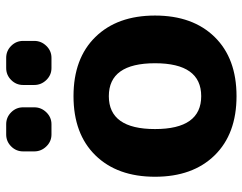

<svg xmlns="http://www.w3.org/2000/svg" viewBox="-104 -690 803 636"><g transform="rotate(-90 298.0 -371.5)"><path d="M391 -753H425Q448 -753 464.5 -736.5Q481 -720 481 -697V-660Q481 -637 464.5 -620Q448 -603 425 -603H391Q368 -603 351.5 -620Q335 -637 335 -660V-697Q335 -720 351.5 -736.5Q368 -753 391 -753ZM171 -753H205Q228 -753 244.5 -736.5Q261 -720 261 -697V-660Q261 -637 244.5 -620Q228 -603 205 -603H171Q148 -603 131.5 -620Q115 -637 115 -660V-697Q115 -720 131.5 -736.5Q148 -753 171 -753ZM407 -260Q407 -413 298 -413Q189 -413 189 -260Q189 -107 298 -107Q407 -107 407 -260ZM494 -62.5Q423 10 298 10Q173 10 102 -62.5Q31 -135 31 -260Q31 -385 102 -457.5Q173 -530 298 -530Q423 -530 494 -457.5Q565 -385 565 -260Q565 -135 494 -62.5Z"/></g></svg>

Font: Rounded Mplus 1c ExtraBold
Style: Regular
Weight: 800
Version: Version 1.059.20150529